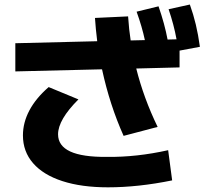

<svg xmlns="http://www.w3.org/2000/svg" viewBox="-20 -801 904 838"><path d="M80.1 -210Q80.1 -266.1 108.4 -319.3Q136.7 -372.6 192.4 -420.9L322.3 -367.2Q233.4 -278.3 233.4 -214.8Q233.4 -164.6 286.4 -139.9Q339.4 -115.2 447.3 -116.2Q576.2 -114.7 713.9 -145.5L731.4 -13.7Q583 16.6 451.2 16.6Q335.9 16.6 252.4 -10.5Q168.9 -37.6 124.5 -88.6Q80.1 -139.6 80.1 -210ZM425.3 -498.5 46.9 -489.3V-612.3L404.3 -621.1Q397.5 -675.8 394.5 -722.7L539.1 -729.5Q543 -670.4 550.3 -624.5L612.3 -626Q600.1 -683.6 576.2 -750L671.9 -773.4Q698.7 -696.3 711.4 -628.4L750.5 -629.4Q738.8 -693.8 715.8 -760.7L808.6 -781.2Q824.2 -737.8 834.7 -693.6Q845.2 -649.4 852.5 -596.7L763.7 -580.1V-506.8L574.7 -502Q606.9 -373 668 -247.1L519.5 -208Q459 -342.8 425.3 -498.5Z"/></svg>

Font: Pretendard GOV ExtraBold
Style: Regular
Weight: 800
Designer: Base glyphs from Inter by Rasmus Andersson; Hangeul glyphs from Noto Sans CJK(Source Han Sans) by Jang Soo-young and Kan
Foundry: Kil Hyung-jin
Version: Version 1.309